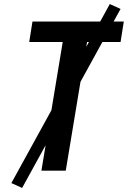

<svg xmlns="http://www.w3.org/2000/svg" viewBox="-20 -841 640 946"><path d="M184 0 289 -634H124L140 -735H590L574 -634H409L304 0ZM89 85 36 61 521 -821 574 -797Z"/></svg>

Font: Iosevka Aile Oblique
Style: Bold
Weight: 700
Italic angle: -9°
Designer: Belleve Invis
Foundry: Belleve Invis
Version: Version 31.1.0; ttfautohint (v1.8.4)